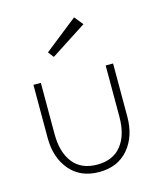

<svg xmlns="http://www.w3.org/2000/svg" viewBox="-100 -714 682 801"><g transform="rotate(-15 240.5 -313.0)"><path d="M171 -501 152 -525.5 295 -638.5 325.5 -601ZM90.5 -189.5Q90.5 -110 126.2 -65Q162 -20 230.5 -20Q298.5 -20 334.5 -65Q370.5 -110 370.5 -189.5V-410.5H402.5V-181Q402.5 -96 356.8 -42Q311 12 230.5 12Q150 12 104.2 -42Q58.5 -96 58.5 -181V-410.5H90.5Z"/></g></svg>

Font: League Spartan ExtraLight
Style: Regular
Weight: 200
Foundry: The League of Moveable Type
Version: Version 2.002